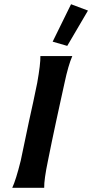

<svg xmlns="http://www.w3.org/2000/svg" viewBox="-20 -888 436 908"><path d="M171 -623H322Q303 -580 285 -495Q278 -465 265 -404Q252 -343 245 -312Q238 -281 225.5 -220Q213 -159 207 -129Q188 -38 189 0H38Q55 -36 78 -128Q78 -130 117 -314Q124 -344 137 -405Q150 -466 156 -496Q172 -586 171 -623ZM316 -868 396 -838 298 -671 229 -691ZM316 -868 396 -838 298 -671 229 -691Z"/></svg>

Font: GFS Neohellenic Rg
Style: Bold Italic
Weight: 700
Italic angle: -12°
Designer: Designed by Takis Katsoulidis and George D. Matthiopoulos.
Foundry: Designed by Takis Katsoulidis and George D. Matthiopoulos.
Version: Version 1.0